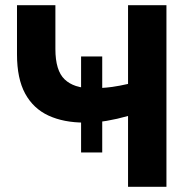

<svg xmlns="http://www.w3.org/2000/svg" viewBox="-20 -720 747 740"><path d="M292.5 -132.5V-502.5H374V-132.5ZM473.5 0V-273Q431 -261 391 -254.2Q351 -247.5 306 -247.5Q225.5 -247.5 167 -274.5Q108.5 -301.5 77 -359.2Q45.5 -417 45.5 -510.5V-700H193.5V-531Q193.5 -448 229.2 -414Q265 -380 332.5 -380Q375 -380 408.2 -384.5Q441.5 -389 473.5 -396.5V-700H621.5V0Z"/></svg>

Font: Geologica Cursive SemiBold
Style: Regular
Weight: 600
Designer: Sindre Bremnes, Frode Helland
Foundry: Monokrom Skriftforlag AS
Version: Version 1.010;gftools[0.9.28]